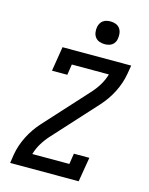

<svg xmlns="http://www.w3.org/2000/svg" viewBox="-138 -1040 875 1126"><g transform="rotate(15 300.0 -477.0)"><path d="M36 0 44 -53Q54 -111 82 -166Q110 -221 152 -267L386 -524Q412 -552 431.5 -584Q451 -616 461 -651H236L226 -586H133L157 -735H574L565 -682Q555 -624 527 -569Q499 -514 457 -468L223 -211Q197 -183 177.5 -151Q158 -119 148 -84H373L383 -149H477L452 0ZM390 -816Q374 -816 358.5 -821.5Q343 -827 333.5 -839.5Q324 -852 321.5 -868.5Q319 -885 322 -902Q324 -913 330 -924Q336 -935 346 -942Q356 -949 367.5 -951.5Q379 -954 390 -954Q407 -954 422 -948.5Q437 -943 446.5 -930.5Q456 -918 458.5 -901.5Q461 -885 458 -868Q457 -857 451 -846Q445 -835 435 -828Q425 -821 413.5 -818.5Q402 -816 390 -816Z"/></g></svg>

Font: Iosevka Curly Slab MdExObl
Style: Regular
Weight: 500
Width: 7
Italic angle: -9°
Monospace: yes
Designer: Belleve Invis
Foundry: Belleve Invis
Version: Version 11.1.0; ttfautohint (v1.8.3)